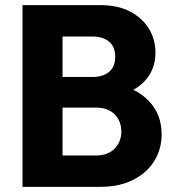

<svg xmlns="http://www.w3.org/2000/svg" viewBox="-20 -726 680 746"><path d="M188 0V-122H354Q399.5 -122 425.5 -148.8Q451.5 -175.5 451.5 -215Q451.5 -241.5 439.8 -262.8Q428 -284 406.2 -296Q384.5 -308 354 -308H188V-427H341Q379.5 -427 403.5 -446.5Q427.5 -466 427.5 -505.5Q427.5 -545 403.5 -564.5Q379.5 -584 341 -584H188V-706H370.5Q438.5 -706 486.2 -680.8Q534 -655.5 559 -613.8Q584 -572 584 -521Q584 -455.5 541.8 -410.5Q499.5 -365.5 418 -349L421.5 -401.5Q511 -384.5 559.5 -332.5Q608 -280.5 608 -204.5Q608 -146.5 579.2 -100.2Q550.5 -54 497 -27Q443.5 0 369 0ZM67.5 0V-706H223V0Z"/></svg>

Font: Outfit Thin
Style: Regular
Weight: 100
Designer: Rodrigo Fuenzalida
Foundry: fragTYPE
Version: Version 1.100;gftools[0.9.27]